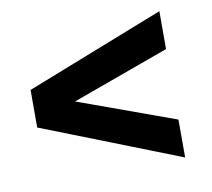

<svg xmlns="http://www.w3.org/2000/svg" viewBox="-58 -588 634 574"><g transform="rotate(-10 259.0 -301.0)"><path d="M460 -408V-523L40 -358V-244L460 -79V-194L165 -301Z"/></g></svg>

Font: SnT
Style: Bold
Weight: 700
Designer: Natanael Gama
Version: Version 1.001;PS 001.001;hotconv 1.0.70;makeotf.lib2.5.58329